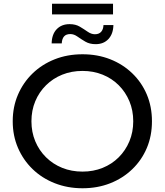

<svg xmlns="http://www.w3.org/2000/svg" viewBox="-20 -998 880 1026"><path d="M421 8Q341 8 272.5 -19Q204 -46 154 -94.5Q104 -143 76 -208Q48 -273 48 -350Q48 -427 76 -492Q104 -557 154 -605.5Q204 -654 272 -681Q340 -708 421 -708Q501 -708 568.5 -681.5Q636 -655 686.5 -606.5Q737 -558 764.5 -493Q792 -428 792 -350Q792 -272 764.5 -207Q737 -142 686.5 -93.5Q636 -45 568.5 -18.5Q501 8 421 8ZM421 -81Q479 -81 528.5 -101Q578 -121 614.5 -157.5Q651 -194 671.5 -243Q692 -292 692 -350Q692 -408 671.5 -457Q651 -506 614.5 -542.5Q578 -579 528.5 -599Q479 -619 421 -619Q362 -619 312.5 -599Q263 -579 226 -542.5Q189 -506 168.5 -457Q148 -408 148 -350Q148 -292 168.5 -243Q189 -194 226 -157.5Q263 -121 312.5 -101Q362 -81 421 -81ZM491 -762Q459 -762 436 -775.5Q413 -789 394 -802.5Q375 -816 356 -816Q333 -816 322 -803Q311 -790 310 -766H256Q257 -815 283 -842Q309 -869 352 -869Q384 -869 406.5 -855.5Q429 -842 448.5 -828.5Q468 -815 487 -815Q509 -815 520.5 -828Q532 -841 533 -864H586Q585 -817 559.5 -789.5Q534 -762 491 -762ZM258 -921V-978H584V-921Z"/></svg>

Font: MOST Montserrat Medium
Style: Regular
Weight: 500
Designer: Julieta Ulanovsky
Foundry: Julieta Ulanovsky
Version: Version 8.000;March 11, 2024;FontCreator 15.0.0.2926 64-bit